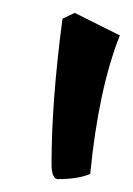

<svg xmlns="http://www.w3.org/2000/svg" viewBox="-20 -725 206 298"><path d="M120 -455Q101 -447 70 -447Q60 -447 60 -471Q60 -568 77 -696L96 -705L166 -670Q133 -587 120 -455Z"/></svg>

Font: Julee
Style: Regular
Weight: 400
Version: Version 1.001